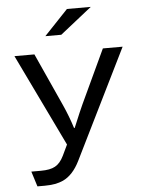

<svg xmlns="http://www.w3.org/2000/svg" viewBox="-60 -832 730 997"><g transform="rotate(-5 305.0 -333.0)"><path d="M327.1 -785.2H451.2L286.1 -654.3H203.1ZM34.2 -564.9H138.2L263.2 -289.1Q290.5 -228.5 310.1 -166H313L317.4 -175.8Q351.6 -258.3 365.2 -287.1L495.1 -564.9H598.1L316.4 5.9Q281.2 77.1 228.5 101.6Q190.4 119.1 131.3 119.1H94.2L69.3 40H119.1Q168 40 193.8 25.4Q220.7 10.7 239.3 -27.8L266.1 -84Z"/></g></svg>

Font: BIZ UDPGothic
Style: Regular
Weight: 400
Designer: TypeBank Co., Ltd.
Foundry: Morisawa Inc.
Version: Version 1.051